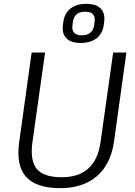

<svg xmlns="http://www.w3.org/2000/svg" viewBox="-20 -974 704 1001"><path d="M294 7Q169 7 116 -52Q63 -111 80 -233L145 -700H215L149 -232Q136 -136 172 -93Q208 -50 302 -50Q478 -50 504 -232L570 -700H639L574 -233Q565 -174 542.5 -129.5Q520 -85 484 -54.5Q448 -24 400 -8.5Q352 7 294 7ZM401 -750Q350 -750 326 -774.5Q302 -799 308 -844L310 -859Q316 -905 347.5 -929.5Q379 -954 430 -954Q481 -954 505 -929.5Q529 -905 523 -859L521 -844Q515 -799 483.5 -774.5Q452 -750 401 -750ZM407 -790Q435 -790 451 -803.5Q467 -817 471 -843L473 -860Q477 -887 464.5 -900Q452 -913 424 -913Q396 -913 380 -900Q364 -887 360 -860L358 -843Q354 -817 366.5 -803.5Q379 -790 407 -790Z"/></svg>

Font: Pathway Extreme 28pt Light
Style: Italic
Weight: 300
Italic angle: -8°
Designer: Eduardo Rodriguez Tunni
Foundry: Eduardo Rodriguez Tunni
Version: Version 1.001;gftools[0.9.26]